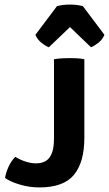

<svg xmlns="http://www.w3.org/2000/svg" viewBox="-20 -808 478 841"><path d="M47 -121Q67 -108.5 91.2 -100.5Q115.5 -92.5 136.5 -92.5Q179.5 -92.5 198 -119.5Q216.5 -146.5 216.5 -200V-548.5Q232.5 -551.5 251.5 -552.5Q270.5 -553.5 283.5 -553.5Q297 -553.5 315.2 -552.8Q333.5 -552 349.5 -548.5V-204.5Q349.5 -98 304.2 -42.5Q259 13 152 13Q109.5 13 67.8 0.8Q26 -11.5 2 -28.5Q6 -52.5 17.5 -77.8Q29 -103 47 -121ZM343 -781 437.5 -655.5Q429 -635 410.8 -620.5Q392.5 -606 378.5 -601L286.5 -689.5L194 -601Q180 -606 161.8 -620.5Q143.5 -635 135 -655.5L229.5 -781Q255 -788 286.5 -788Q317.5 -788 343 -781Z"/></svg>

Font: Signika SC SemiBold
Style: Regular
Weight: 600
Designer: Anna Giedryś
Foundry: Anna Giedryś
Version: Version 2.000; ttfautohint (v1.8.3) -l 8 -r 50 -G 200 -x 9 -